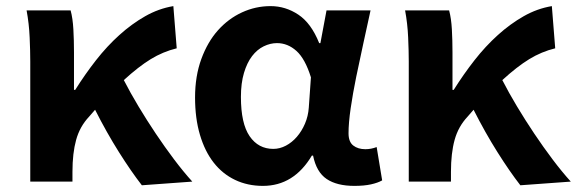

<svg xmlns="http://www.w3.org/2000/svg" viewBox="-20 -594 1887 628"><path d="M444 12Q409 -33 369 -96.5Q329 -160 291 -235L271 -212Q241 -180 229 -136.5Q217 -93 217 -32V0H79V-393Q79 -426 77 -471.5Q75 -517 67 -560H211Q218 -534 220 -498Q222 -462 222 -423V-300H226Q258 -351 294 -397Q330 -443 370.5 -479.5Q411 -516 455 -541Q499 -566 547 -574L558 -436Q513 -425 473 -400.5Q433 -376 385 -332Q406 -291 433 -246Q460 -201 489.5 -157Q519 -113 549.5 -72.5Q580 -32 609 0Z M840 14Q790 14 749 -5.5Q708 -25 679 -62Q650 -99 634 -153Q618 -207 618 -275Q618 -345 638.5 -401Q659 -457 693 -495Q727 -533 771.5 -553.5Q816 -574 865 -574Q914 -574 956 -546Q998 -518 1024 -453H1028L1048 -560H1192Q1181 -509 1168.5 -452.5Q1156 -396 1145 -342Q1134 -288 1127 -240Q1120 -192 1120 -158Q1120 -130 1135.5 -118Q1151 -106 1175 -106Q1194 -106 1212 -113L1230 -4Q1216 4 1193.5 9Q1171 14 1139 14Q1082 14 1048.5 -8.5Q1015 -31 1004 -85H1000Q941 14 840 14ZM874 -107Q895 -107 915 -117.5Q935 -128 951 -146.5Q967 -165 977.5 -189.5Q988 -214 990 -242L997 -341Q978 -402 949.5 -427.5Q921 -453 886 -453Q864 -453 842.5 -442.5Q821 -432 804.5 -410.5Q788 -389 778 -355.5Q768 -322 768 -277Q768 -190 796.5 -148.5Q825 -107 874 -107Z M1682 12Q1647 -33 1607 -96.5Q1567 -160 1529 -235L1509 -212Q1479 -180 1467 -136.5Q1455 -93 1455 -32V0H1317V-393Q1317 -426 1315 -471.5Q1313 -517 1305 -560H1449Q1456 -534 1458 -498Q1460 -462 1460 -423V-300H1464Q1496 -351 1532 -397Q1568 -443 1608.5 -479.5Q1649 -516 1693 -541Q1737 -566 1785 -574L1796 -436Q1751 -425 1711 -400.5Q1671 -376 1623 -332Q1644 -291 1671 -246Q1698 -201 1727.5 -157Q1757 -113 1787.5 -72.5Q1818 -32 1847 0Z"/></svg>

Font: SpoqaHanSans-Bold
Style: Regular
Weight: 700
Designer: [Spoqa Han Sans] Dong-huui Kim \uAE40 \uB3D9 \uD718   [Noto Sans] Ryoko NISHIZUKA \u897F \u585A \u6DBC \u5B50  (kana & i
Foundry: Spoqa (http://www.spoqa-han-sans.com)
Version: Version 2.000